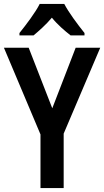

<svg xmlns="http://www.w3.org/2000/svg" viewBox="-20 -957 530 977"><path d="M307 -937H182C162 -896 113 -831 79 -789V-777H151C176 -798 213 -830 244 -867C274 -830 311 -799 339 -777H410V-789C374 -834 330 -893 307 -937ZM246 -406 126 -714H0L186 -273V0H304V-277L490 -714H365Z"/></svg>

Font: Noto Sans Telugu Condensed SemiBold
Style: Regular
Weight: 600
Width: 3
Designer: Jelle Bosma - Monotype Design Team
Foundry: Monotype Imaging Inc.
Version: Version 2.005